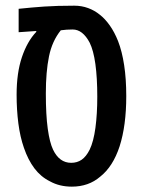

<svg xmlns="http://www.w3.org/2000/svg" viewBox="-20 -660 517 689"><path d="M237.8 9.8Q193.4 9.8 159.2 -9.3Q126.5 -25.4 103.5 -55.9Q80.6 -86.4 65.9 -129.4Q52.2 -168.5 45.9 -217Q39.6 -265.6 39.6 -320.3Q39.6 -398.4 58.6 -454.8Q77.6 -511.2 109.9 -545.4L110.4 -548.8L46.9 -544.4V-628.4Q93.3 -633.3 138.7 -636.5Q184.1 -639.6 246.6 -639.6Q272.9 -639.6 296.1 -631.1Q319.3 -622.6 337.9 -607.4Q356.9 -592.8 374 -568.6Q391.1 -544.4 403.8 -512.2Q418 -475.6 425.5 -426.3Q433.1 -377 433.1 -314.9Q433.1 -209.5 409.2 -134.8Q385.3 -62 339.4 -25.9Q297.9 9.8 237.8 9.8ZM235.4 -75.7Q256.8 -75.7 272.9 -86.7Q289.1 -97.7 301.8 -123Q315.9 -152.3 322.5 -201.7Q329.1 -251 329.1 -313Q329.1 -380.9 322.3 -430.2Q315.4 -479.5 301.8 -506.8Q276.9 -554.2 240.7 -554.2Q229 -554.2 219 -553.5Q209 -552.7 198.2 -551.3Q167 -512.7 155.8 -457.5Q144.5 -402.3 144.5 -324.7Q144.5 -247.1 151.4 -197.8Q158.2 -148.4 170.4 -123Q192.9 -75.7 235.4 -75.7Z"/></svg>

Font: Open Sans Condensed SemiBold
Style: Regular
Weight: 600
Width: 3
Designer: Monotype Design Team
Foundry: Monotype Imaging Inc.
Version: Version 3.000; ttfautohint (v1.8.4)